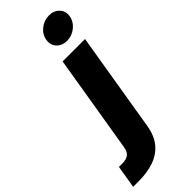

<svg xmlns="http://www.w3.org/2000/svg" viewBox="-421 -796 1030 1030"><g transform="rotate(-45 94.5 -281.0)"><path d="M98.6 -539.1H268.6L175.3 25.4Q165 89.8 132.6 129.2Q100.1 168.5 49.3 186.3Q-1.5 204.1 -67.9 204.1H-109.4L-87.9 74.7H-64.5Q-30.3 74.7 -14.2 61.3Q2 47.9 6.3 19ZM193.8 -600.1Q156.7 -600.1 134.8 -624Q112.8 -647.9 118.7 -682.6Q124 -717.8 154.1 -741.7Q184.1 -765.6 221.2 -765.6Q258.8 -765.6 280.8 -741.7Q302.7 -717.8 296.9 -682.6Q291 -648.4 261.2 -624.3Q231.4 -600.1 193.8 -600.1Z"/></g></svg>

Font: Inter 18pt ExtraBold
Style: Italic
Weight: 800
Italic angle: -9.3988°
Designer: Rasmus Andersson
Foundry: rsms
Version: Version 4.001;git-66647c0bb